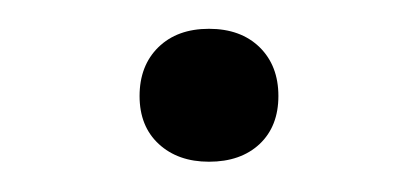

<svg xmlns="http://www.w3.org/2000/svg" viewBox="-20 -104 284 130"><path d="M121.5 5.5Q100.5 5.5 87.5 -6.5Q74.5 -18.5 74.5 -39Q74.5 -59.5 87.2 -72Q100 -84.5 121.5 -84.5Q143 -84.5 155.8 -72Q168.5 -59.5 168.5 -39Q168.5 -18.5 155.8 -6.5Q143 5.5 121.5 5.5Z"/></svg>

Font: Encode Sans Expanded Expanded Light
Style: Regular
Weight: 300
Width: 7
Designer: Multiple Designers
Foundry: Impallari Type
Version: Version 3.000; ttfautohint (v1.8.3) -l 8 -r 50 -G 200 -x 14 